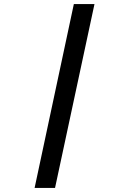

<svg xmlns="http://www.w3.org/2000/svg" viewBox="-20 -720 640 949"><path d="M151 209 345 -700H447L252 209Z"/></svg>

Font: Red Hat Mono Medium
Style: Italic
Weight: 500
Italic angle: -12°
Monospace: yes
Designer: Pentagram, MCKL
Foundry: Pentagram, MCKL
Version: Version 1.023; ttfautohint (v1.8.3)